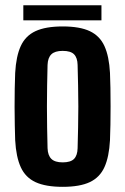

<svg xmlns="http://www.w3.org/2000/svg" viewBox="-20 -711 482 740"><path d="M221.6 9.1Q156.3 9.1 117.3 -8.8Q78.3 -26.8 60.2 -66.3Q42 -105.8 38.5 -170.5Q37.7 -194.6 37 -228.2Q36.2 -261.8 36.2 -298.8Q36.2 -335.8 36.8 -370.3Q37.4 -404.8 38.5 -430.2Q42 -494.2 60 -533.5Q78 -572.9 116.9 -591Q155.9 -609.1 221.6 -609.1Q287.9 -609.1 326.4 -590.8Q364.9 -572.5 382.7 -533.1Q400.5 -493.8 403.9 -430.2Q405 -406 405.6 -372.3Q406.2 -338.5 406.2 -301.5Q406.2 -264.6 405.6 -230.4Q405 -196.2 403.9 -170.5Q400.5 -106.7 382.7 -67.1Q364.9 -27.5 326.4 -9.2Q287.9 9.1 221.6 9.1ZM221.6 -85.2Q252.3 -85.2 265.4 -98.6Q278.5 -112.1 279.1 -139.8Q280.2 -180 281 -220Q281.9 -260.1 281.9 -300.4Q281.9 -340.7 281 -380.7Q280.2 -420.7 279.1 -460.8Q278.5 -488.3 265.5 -501.6Q252.6 -514.9 221.6 -514.9Q191.5 -514.9 177.9 -501.6Q164.3 -488.3 163.3 -460.8Q162.2 -420.7 161.6 -380.5Q160.9 -340.3 160.9 -300.1Q160.9 -259.9 161.6 -219.7Q162.2 -179.5 163.3 -139.8Q164.3 -112.1 178 -98.6Q191.7 -85.2 221.6 -85.2ZM69.9 -690.8H371V-632.6H69.9Z"/></svg>

Font: Big Shoulders Thin
Style: Regular
Weight: 100
Designer: Patric King
Foundry: XO Type Co
Version: Version 2.002